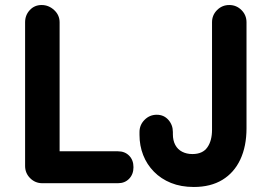

<svg xmlns="http://www.w3.org/2000/svg" viewBox="-20 -730 1082 765"><path d="M148.8 0Q120.2 0 100.1 -20.1Q80 -40.2 80 -68.8V-641.2Q80 -669.8 98.8 -689.9Q117.5 -710 145.8 -710Q174 -710 195.8 -689.9Q217.5 -669.8 217.5 -641.2V-127.2H449.8Q477.5 -127.2 494.6 -109.7Q511.8 -92.2 511.8 -63.8Q511.8 -35.8 494.6 -17.9Q477.5 0 449.8 0ZM752.2 15Q701.2 15 661.4 -1.1Q621.5 -17.2 593.4 -45.9Q565.2 -74.5 550.5 -112.1Q535.8 -149.8 535.8 -192.5V-204Q535.8 -232.2 556 -252.5Q576.2 -272.8 604.5 -272.8Q632.8 -272.8 650.8 -252.5Q668.8 -232.2 668.8 -204V-195.5Q668.8 -170.2 678.4 -152.4Q688 -134.5 705.8 -125.4Q723.5 -116.2 746.5 -116.2Q787.5 -116.2 806.1 -142.8Q824.8 -169.2 824.8 -213V-641.2Q824.8 -669.8 844.9 -689.9Q865 -710 893.5 -710Q922 -710 942.1 -689.9Q962.2 -669.8 962.2 -641.2V-218.8Q962.2 -147.2 937.5 -94.5Q912.8 -41.8 866 -13.4Q819.2 15 752.2 15Z"/></svg>

Font: National Park
Style: Regular
Weight: 400
Designer: Andrea Herstowski, Ben Hoepner
Version: Version 1.009